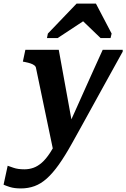

<svg xmlns="http://www.w3.org/2000/svg" viewBox="-93 -818 707 1075"><path d="M210 49 266 -11 316 -99 236 -539H49L35 -473L46 -471Q66 -467 79 -462.5Q92 -458 100 -451.5Q108 -445 109 -435ZM277 -84 237 -48Q210 3 187 38Q164 73 141 93Q118 113 94 121.5Q70 130 44 130Q7 130 -17 121.5Q-41 113 -50 110L-73 216Q-63 221 -38 229Q-13 237 24 237Q65 237 100.5 224Q136 211 169 181.5Q202 152 236.5 103.5Q271 55 311 -17Q338 -65 366 -116Q394 -167 422.5 -218.5Q451 -270 479.5 -322Q508 -374 537 -426Q566 -478 594 -529V-539H482Q456 -482 430.5 -425.5Q405 -369 379.5 -312Q354 -255 328.5 -198Q303 -141 277 -84ZM444 -798H336L175 -630L170 -605H230L406 -721L341 -729L470 -605H526L532 -630Z"/></svg>

Font: Roboto Serif SemiBold
Style: Italic
Weight: 600
Italic angle: -10°
Version: Version 1.007